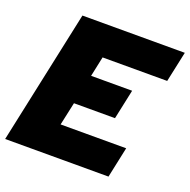

<svg xmlns="http://www.w3.org/2000/svg" viewBox="-124 -819 932 941"><g transform="rotate(20 341.5 -349.0)"><path d="M0 0 149 -698H683L649 -539H312L290 -435H504L471 -280H257L231 -160H573L539 0Z"/></g></svg>

Font: Azeret Mono Thin ExtraBold
Style: Italic
Weight: 800
Italic angle: -12°
Version: Version 1.002